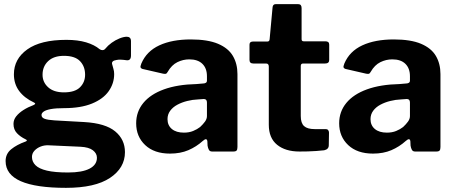

<svg xmlns="http://www.w3.org/2000/svg" viewBox="-20 -730 2197 925"><path d="M591 -553Q600 -553 605.5 -548Q611 -543 611 -531V-463Q611 -449 605 -443.5Q599 -438 588 -440Q575 -442 562.5 -442.5Q550 -443 541 -441Q514 -437 521 -418Q523 -409 526.5 -398Q530 -387 530 -373Q530 -328 503.5 -290.5Q477 -253 423 -231Q369 -209 289 -209Q249 -209 225 -204.5Q201 -200 190.5 -192.5Q180 -185 180 -176Q180 -163 195.5 -157.5Q211 -152 243 -150L386 -142Q488 -136 535 -97Q582 -58 582 3Q582 79 510 127Q438 175 298 175Q153 175 80 143Q7 111 7 46Q7 11 34 -11Q61 -33 103 -48Q116 -53 103 -59Q78 -71 61.5 -88.5Q45 -106 45 -133Q45 -153 58 -169.5Q71 -186 93 -200Q115 -214 142 -224Q147 -226 149 -229.5Q151 -233 144 -236Q97 -258 72 -292Q47 -326 47 -372Q47 -446 111.5 -492Q176 -538 300 -538Q355 -538 395 -526Q435 -514 460 -493Q467 -488 474.5 -488.5Q482 -489 487 -495Q500 -511 518 -524Q536 -537 556 -545Q576 -553 591 -553ZM288 -285Q341 -285 365.5 -309.5Q390 -334 390 -370Q390 -410 365.5 -435.5Q341 -461 288 -461Q239 -461 212 -435.5Q185 -410 185 -370Q185 -334 212 -309.5Q239 -285 288 -285ZM214 -30Q194 -31 176 -24Q158 -17 146 -4Q134 9 134 26Q134 49 151 66Q168 83 206 92Q244 101 308 101Q376 101 411.5 82.5Q447 64 447 30Q447 9 427.5 -6Q408 -21 368 -23Z M957 -51Q926 -23 887.5 -6.5Q849 10 799 10Q723 10 679.5 -31Q636 -72 636 -136Q636 -192 670.5 -234Q705 -276 770 -299.5Q835 -323 926 -325L961 -328Q966 -328 971.5 -331Q977 -334 977 -342V-363Q977 -401 955 -422.5Q933 -444 892 -444Q862 -444 834.5 -430.5Q807 -417 788 -384Q784 -377 780.5 -375Q777 -373 766 -375L666 -398Q660 -400 657.5 -404.5Q655 -409 661 -424Q686 -483 747.5 -511.5Q809 -540 899 -540Q981 -540 1030.5 -519Q1080 -498 1102 -460.5Q1124 -423 1124 -373V-22Q1124 -10 1120 -5Q1116 0 1104 0H1002Q991 0 986.5 -8Q982 -16 980 -28L979 -50Q976 -68 957 -51ZM977 -236Q977 -253 962 -253L934 -251Q908 -250 882 -243.5Q856 -237 834.5 -225.5Q813 -214 800 -196.5Q787 -179 787 -156Q787 -126 808 -108.5Q829 -91 866 -91Q891 -91 910.5 -99Q930 -107 944 -118Q958 -131 967.5 -144Q977 -157 977 -171V-236Z M1440 -424Q1429 -424 1429 -412V-171Q1429 -137 1445 -122.5Q1461 -108 1496 -108H1550Q1557 -108 1561 -103Q1565 -98 1565 -91L1564 -30Q1564 -11 1542 -6Q1524 -4 1503.5 -2.5Q1483 -1 1462.5 -0.5Q1442 0 1423 0Q1355 0 1315 -32.5Q1275 -65 1275 -129V-409Q1275 -424 1262 -424H1201Q1182 -424 1182 -441V-515Q1182 -530 1200 -530H1269Q1278 -530 1279 -541L1293 -693Q1294 -710 1308 -710H1417Q1433 -710 1433 -691V-541Q1433 -531 1443 -531H1548Q1566 -531 1566 -515V-441Q1566 -424 1546 -424Z M1935 -51Q1904 -23 1865.5 -6.5Q1827 10 1777 10Q1701 10 1657.5 -31Q1614 -72 1614 -136Q1614 -192 1648.5 -234Q1683 -276 1748 -299.5Q1813 -323 1904 -325L1939 -328Q1944 -328 1949.5 -331Q1955 -334 1955 -342V-363Q1955 -401 1933 -422.5Q1911 -444 1870 -444Q1840 -444 1812.5 -430.5Q1785 -417 1766 -384Q1762 -377 1758.5 -375Q1755 -373 1744 -375L1644 -398Q1638 -400 1635.5 -404.5Q1633 -409 1639 -424Q1664 -483 1725.5 -511.5Q1787 -540 1877 -540Q1959 -540 2008.5 -519Q2058 -498 2080 -460.5Q2102 -423 2102 -373V-22Q2102 -10 2098 -5Q2094 0 2082 0H1980Q1969 0 1964.5 -8Q1960 -16 1958 -28L1957 -50Q1954 -68 1935 -51ZM1955 -236Q1955 -253 1940 -253L1912 -251Q1886 -250 1860 -243.5Q1834 -237 1812.5 -225.5Q1791 -214 1778 -196.5Q1765 -179 1765 -156Q1765 -126 1786 -108.5Q1807 -91 1844 -91Q1869 -91 1888.5 -99Q1908 -107 1922 -118Q1936 -131 1945.5 -144Q1955 -157 1955 -171V-236Z"/></svg>

Font: Libre Franklin
Style: Bold
Weight: 700
Designer: Pablo Impallari, Rodrigo Fuenzalida, Nhung Nguyen
Foundry: Impallari Type
Version: Version 3.000